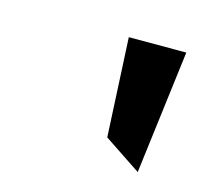

<svg xmlns="http://www.w3.org/2000/svg" viewBox="-47 -827 315 300"><g transform="rotate(15 111.0 -677.0)"><path d="M197 -577 222 -777H129L137 -617Z"/></g></svg>

Font: Charger
Style: It
Weight: 400
Designer: Jasper
Foundry: Cannot Into Space Fonts
Version: Version 0.98